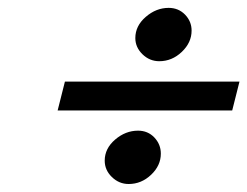

<svg xmlns="http://www.w3.org/2000/svg" viewBox="-20 -586 616 478"><path d="M240.7 -186Q240.7 -216.3 266.6 -238.5Q292.5 -260.7 323.7 -260.7Q348.1 -260.7 364.3 -243.7Q380.4 -226.6 380.4 -203.6Q380.4 -173.8 356.2 -150.9Q332 -127.9 300.3 -127.9Q276.4 -127.9 258.5 -145.3Q240.7 -162.6 240.7 -186ZM316.9 -491.2Q316.9 -521.5 342.8 -543.9Q368.7 -566.4 399.9 -566.4Q424.3 -566.4 440.7 -549.6Q457 -532.7 457 -509.8Q457 -480 432.6 -456.8Q408.2 -433.6 376.5 -433.6Q352.5 -433.6 334.7 -450.9Q316.9 -468.3 316.9 -491.2ZM123.5 -311 141.6 -382.8H576.2L558.1 -311Z"/></svg>

Font: Andika
Style: Italic
Weight: 400
Italic angle: -14°
Designer: Victor Gaultney, Annie Olsen, Julie Remington, Don Collingsworth, Eric Hays, Becca Hirsbrunner
Foundry: SIL International
Version: Version 6.101